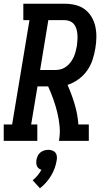

<svg xmlns="http://www.w3.org/2000/svg" viewBox="-42 -755 562 1029"><path d="M-22 0V-88H23L116 -647H83V-735H305Q335 -735 363 -728Q391 -721 413 -704.5Q435 -688 449 -664Q463 -640 469 -612.5Q475 -585 474.5 -555Q474 -525 469 -496Q464 -465 454 -434.5Q444 -404 425 -377Q406 -350 378.5 -330Q351 -310 320 -300Q342 -250 358 -197Q374 -144 378 -88H434V0H274Q281 -39 277.5 -77.5Q274 -116 265 -152.5Q256 -189 243.5 -224Q231 -259 216 -292H159L125 -88H158V0ZM173 -380H258Q273 -380 288 -385Q303 -390 315.5 -400Q328 -410 337.5 -423Q347 -436 353.5 -450.5Q360 -465 363.5 -479.5Q367 -494 370 -509Q372 -524 373 -539.5Q374 -555 373 -569.5Q372 -584 368 -598.5Q364 -613 355.5 -624Q347 -635 333.5 -641Q320 -647 305 -647H217ZM172 254 133 211Q148 199 159.5 185Q171 171 180 155Q172 153 165.5 147.5Q159 142 156 135Q153 128 152.5 119.5Q152 111 153 103Q155 92 160 81Q165 70 174 62.5Q183 55 194.5 51.5Q206 48 217 48Q228 48 238 51.5Q248 55 254.5 62.5Q261 70 262.5 81Q264 92 262 103Q259 124 251.5 145Q244 166 232.5 185.5Q221 205 205.5 222.5Q190 240 172 254Z"/></svg>

Font: Iosevka Curly Slab SmBdObl
Style: Regular
Weight: 600
Italic angle: -9°
Monospace: yes
Designer: Belleve Invis
Foundry: Belleve Invis
Version: Version 11.0.0; ttfautohint (v1.8.3)